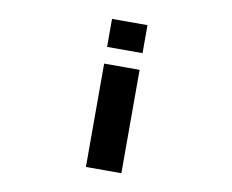

<svg xmlns="http://www.w3.org/2000/svg" viewBox="-81 -856 1162 963"><g transform="rotate(10 500.0 -375.0)"><path d="M414.1 -609.4V-752H594.7V-609.4ZM414.1 2V-524.4H594.7V2Z"/></g></svg>

Font: GenEi Gothic M Heavy
Style: Regular
Weight: 800
Designer: o_tamon (Modified); [Source Han Sans]
Ryoko NISHIZUKA  (kana & ideographs); Paul D. Hunt (Latin, Greek & Cyrillic); Wenl
Version: Version 1.1a;Original Version 1.004